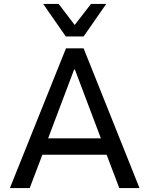

<svg xmlns="http://www.w3.org/2000/svg" viewBox="-20 -949 754 969"><path d="M30 0 313 -705H402L684 0H582L506 -200L550 -168H163L206 -200L130 0ZM354 -598 215 -230 195 -251H519L497 -230L358 -598ZM312 -765 198 -929H276L357 -823L439 -929H516L402 -765Z"/></svg>

Font: Nunito Sans 7pt SemiCondensed Medium
Style: Regular
Weight: 500
Width: 4
Designer: Vernon Adams
Foundry: Vernon Adams
Version: Version 3.101;gftools[0.9.27]